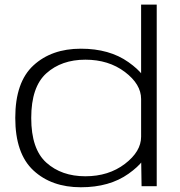

<svg xmlns="http://www.w3.org/2000/svg" viewBox="-20 -805 777 830"><path d="M592 0H657.5V-785H590V-130.5ZM329.5 4.5Q453.5 4.5 535.5 -53.8Q617.5 -112 617.5 -163.5L590 -214Q590 -150 519.8 -96.5Q449.5 -43 349 -43Q246 -43 180.5 -101.8Q115 -160.5 115 -295Q115 -429.5 180.5 -488.2Q246 -547 349 -547Q449.5 -547 519.8 -494Q590 -441 590 -377L617.5 -426.5Q617.5 -478 535.5 -536.2Q453.5 -594.5 329.5 -594.5Q203 -594.5 124.5 -522.2Q46 -450 46 -295.5Q46 -141 124.5 -68.2Q203 4.5 329.5 4.5Z"/></svg>

Font: Anybody Expanded Light
Style: Regular
Weight: 300
Width: 7
Version: Version 1.113;gftools[0.9.25]